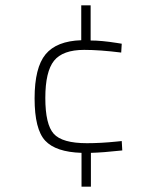

<svg xmlns="http://www.w3.org/2000/svg" viewBox="-20 -611 600 716"><path d="M284 85V-41Q188 -44 148.5 -86.5Q109 -129 109 -244Q109 -359 150 -408.5Q191 -458 283 -461V-591H318V-460Q358 -460 415 -451L434 -448L432 -415Q352 -425 294 -425Q214 -425 181.5 -384.5Q149 -344 149 -245.5Q149 -147 180.5 -112Q212 -77 304 -77Q356 -77 414 -83L434 -85L436 -50Q362 -42 319 -41V85Z"/></svg>

Font: Titillium Web ExtraLight
Style: Regular
Weight: 275
Version: Version 1.002;PS 57.000;hotconv 1.0.70;makeotf.lib2.5.55311